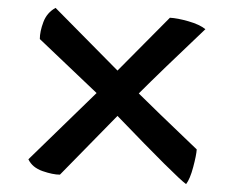

<svg xmlns="http://www.w3.org/2000/svg" viewBox="-20 -502 588 487"><path d="M225 -266 81 -403Q81 -422 90 -446Q99 -470 121 -482L278 -323L411 -457Q430 -456 458 -448Q486 -440 501 -428Q387 -320 332 -265Q367 -230 479 -123Q478 -108 470 -78Q462 -48 452 -35Q427 -53 278 -208L132 -59Q114 -59 88 -68Q62 -77 52 -98Z"/></svg>

Font: Lusitana
Style: Bold
Weight: 700
Designer: Ana Paula Megda
Foundry: Ana Paula Megda
Version: Version 1.001; ttfautohint (v1.4.1)